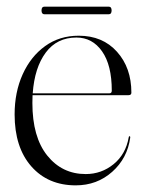

<svg xmlns="http://www.w3.org/2000/svg" viewBox="-20 -548 436 578"><path d="M375.5 -269Q375.5 -261.5 367 -261.5H78Q77.5 -250 77.5 -238Q77.5 -135.5 122.2 -79.8Q167 -24 238 -24Q285.5 -24 322 -53.8Q358.5 -83.5 367.5 -134.5Q368 -138 369.5 -138Q372.5 -138 372 -133.5Q363.5 -71.5 317.8 -30.8Q272 10 208 10Q124.5 10 74.2 -47.2Q24 -104.5 24 -203.5Q24 -270.5 48.2 -324.2Q72.5 -378 115.8 -409.2Q159 -440.5 217 -440.5Q289 -440.5 332.2 -392.2Q375.5 -344 375.5 -269ZM210 -435Q151.5 -435 117.8 -389.8Q84 -344.5 78.5 -267H309Q316.5 -267 316.5 -275Q316.5 -352 287.2 -393.5Q258 -435 210 -435ZM105 -516.5Q105 -528 114 -528H307Q316 -528 316 -516.5Q316 -505 307 -505H114Q105 -505 105 -516.5Z"/></svg>

Font: Fraunces 144pt Light
Style: Regular
Weight: 300
Version: Version 1.000;[b76b70a41]